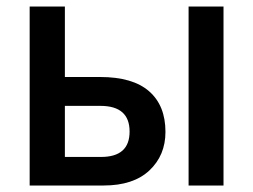

<svg xmlns="http://www.w3.org/2000/svg" viewBox="-20 -571 779 591"><path d="M560.5 0V-550.8H668V0ZM71.3 0V-550.8H179.7V-334H288.1Q388.7 -334 439 -290Q489.3 -246.1 489.3 -165Q489.3 -92.8 439.9 -46.4Q390.6 0 298.8 0ZM179.7 -87.9H291Q378.9 -87.9 378.9 -166Q378.9 -245.1 289.1 -245.1H179.7Z"/></svg>

Font: Gothic A1 SemiBold
Style: Regular
Weight: 600
Version: Version 2.50